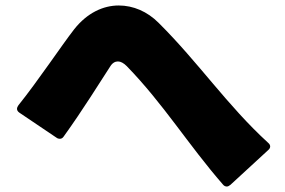

<svg xmlns="http://www.w3.org/2000/svg" viewBox="-20 -707 1040 700"><path d="M820 -33 958 -160C963 -164 965 -169 965 -173C965 -177 963 -182 958 -186C808 -323 705 -478 558 -624C517 -665 466 -687 413 -687C356 -687 298 -660 251 -601C205 -542 120 -414 47 -323C44 -319 42 -314 42 -310C42 -305 45 -300 51 -296L186 -205C190 -202 194 -201 198 -201C203 -201 208 -203 212 -209C284 -309 344 -407 382 -465C390 -478 400 -483 410 -483C420 -483 431 -477 442 -466C577 -327 665 -181 793 -34C797 -29 802 -27 807 -27C811 -27 815 -29 820 -33Z"/></svg>

Font: LINE Seed JP_OTF ExtraBold
Style: Regular
Weight: 800
Designer: LY Corporation & Fontrix & Fontworks
Version: Version 1.013